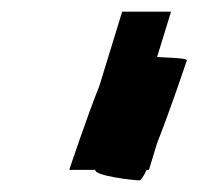

<svg xmlns="http://www.w3.org/2000/svg" viewBox="-20 -730 341 330"><path d="M144 -438C141 -428 209 -420 220 -420C222 -420 227 -427 232 -438H236L250 -484C273 -542 299 -620 301 -626C302 -628 299 -630 250 -632L274 -710H190L151 -583C128 -525 101 -444 99 -438Z"/></svg>

Font: bitstorm
Style: maxcnobl
Weight: 400
Version: Version 0.2